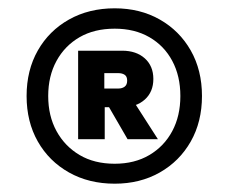

<svg xmlns="http://www.w3.org/2000/svg" viewBox="-20 -732 550 462"><path d="M256 -290Q194 -290 146 -317Q98 -344 71 -391.5Q44 -439 44 -501Q44 -563 71 -610.5Q98 -658 146 -685Q194 -712 256 -712Q317 -712 364.5 -685Q412 -658 439 -610.5Q466 -563 466 -501Q466 -439 439 -391.5Q412 -344 364.5 -317Q317 -290 256 -290ZM287 -397 232 -492H299L360 -397ZM256 -338Q304 -338 339.5 -359Q375 -380 394.5 -416.5Q414 -453 414 -501Q414 -549 394.5 -585.5Q375 -622 339.5 -642.5Q304 -663 256 -663Q207 -663 171.5 -642.5Q136 -622 116 -585.5Q96 -549 96 -501Q96 -453 116 -416.5Q136 -380 171.5 -359Q207 -338 256 -338ZM168 -397V-610H274Q308 -610 328.5 -591.5Q349 -573 349 -542Q349 -511 328.5 -492.5Q308 -474 274 -474H232V-397ZM231 -519H265Q274 -519 280 -523.5Q286 -528 286 -538Q286 -548 280 -552Q274 -556 265 -556H231Z"/></svg>

Font: DM Sans 17pt ExtraBold
Style: Regular
Weight: 800
Version: Version 4.004;gftools[0.9.30]